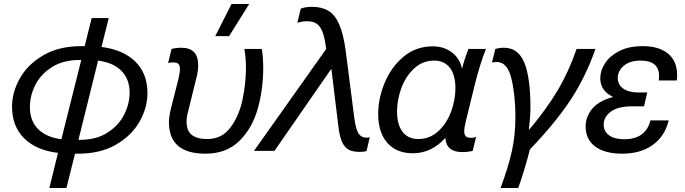

<svg xmlns="http://www.w3.org/2000/svg" viewBox="-20 -752 3416 957"><path d="M715 -288Q715 -216 676 -146.5Q637 -77 559 -31.5Q481 14 369 14H354L311 185H226L269 10Q160 -3 100 -63Q40 -123 40 -220Q40 -292 79 -361.5Q118 -431 196 -476.5Q274 -522 385 -522H402L437 -662H522L486 -518Q595 -504 655 -444.5Q715 -385 715 -288ZM286 -58 385 -453H377Q294 -453 238 -417Q182 -381 155.5 -327.5Q129 -274 129 -218Q129 -150 169.5 -109Q210 -68 286 -58ZM626 -290Q626 -357 585.5 -398.5Q545 -440 469 -450L371 -55H378Q460 -55 516 -91Q572 -127 599 -181Q626 -235 626 -290Z M968 -423Q968 -398 957 -356L917 -194Q910 -169 910 -145Q910 -100 936 -79.5Q962 -59 1014 -59Q1086 -59 1129 -117Q1172 -175 1189 -256.5Q1206 -338 1206 -418Q1206 -462 1198 -508H1285Q1292 -466 1292 -414Q1292 -308 1265 -211Q1238 -114 1173.5 -50Q1109 14 1004 14Q822 14 822 -143Q822 -169 832 -211L869 -357Q877 -391 877 -407Q877 -426 869 -433.5Q861 -441 844 -441Q832 -441 818 -438L835 -508Q857 -514 883 -514Q925 -514 946.5 -493Q968 -472 968 -423ZM1053 -572 1134 -732H1222L1122 -572Z M1703 -499 1746 -164Q1754 -106 1767.5 -86Q1781 -66 1806 -66Q1815 -66 1823 -68L1807 1Q1794 5 1773 5Q1739 5 1718.5 -5.5Q1698 -16 1685 -44.5Q1672 -73 1666 -127L1632 -407H1630L1470 -176L1348 0H1246L1606 -508Q1599 -562 1588 -591.5Q1577 -621 1559 -633.5Q1541 -646 1511 -646Q1484 -646 1462 -638L1479 -709Q1503 -718 1535 -718Q1584 -718 1617 -698Q1650 -678 1671 -630Q1692 -582 1703 -499Z M2282 -413H2284Q2296 -461 2315 -508H2402Q2372 -432 2346 -328L2301 -144Q2294 -116 2294 -98Q2294 -80 2302 -72.5Q2310 -65 2328 -65Q2341 -65 2353 -69L2336 0Q2312 6 2284 6Q2205 6 2200 -63H2198Q2166 -27 2125 -7.5Q2084 12 2039 12Q1956 12 1910.5 -40Q1865 -92 1865 -184Q1865 -260 1897 -338.5Q1929 -417 1991 -469Q2053 -521 2137 -521Q2192 -521 2231.5 -491.5Q2271 -462 2282 -413ZM1959 -197Q1959 -131 1986.5 -95Q2014 -59 2065 -59Q2122 -59 2164.5 -98Q2207 -137 2228.5 -196Q2250 -255 2250 -312Q2250 -378 2222.5 -414Q2195 -450 2144 -450Q2087 -450 2044.5 -411Q2002 -372 1980.5 -313Q1959 -254 1959 -197Z M2621 -7Q2610 38 2593.5 92.5Q2577 147 2563 185H2475Q2513 83 2531 3Q2549 -77 2549 -169Q2549 -278 2529 -360.5Q2509 -443 2456 -443Q2444 -443 2432 -440L2449 -508Q2470 -514 2492 -514Q2563 -514 2593.5 -439.5Q2624 -365 2624 -214Q2624 -172 2616 -106H2618Q2704 -208 2759.5 -301.5Q2815 -395 2854 -508H2948Q2898 -366 2822.5 -252Q2747 -138 2621 -7Z M3355 -378Q3355 -360 3353 -351H3264Q3265 -359 3265 -373Q3265 -450 3173 -450Q3119 -450 3089 -424Q3059 -398 3059 -364Q3059 -330 3086.5 -310.5Q3114 -291 3162 -291H3206L3190 -222H3130Q3060 -222 3024.5 -195.5Q2989 -169 2989 -131Q2989 -97 3016 -77.5Q3043 -58 3091 -58Q3199 -58 3222 -152H3313Q3294 -73 3233.5 -29.5Q3173 14 3081 14Q2995 14 2947 -21.5Q2899 -57 2899 -121Q2899 -171 2932.5 -210.5Q2966 -250 3034 -268V-270Q2972 -300 2972 -362Q2972 -400 2995.5 -436.5Q3019 -473 3066.5 -497.5Q3114 -522 3184 -522Q3265 -522 3310 -484.5Q3355 -447 3355 -378Z"/></svg>

Font: CST
Style: Italic
Weight: 400
Italic angle: -14°
Version: Version 1.00